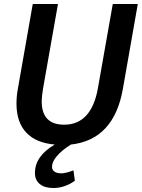

<svg xmlns="http://www.w3.org/2000/svg" viewBox="-20 -720 714 967"><path d="M674 -700 599 -273Q554 -16 337 8Q291 37 266.5 66Q242 95 242 120Q242 136 254.5 144.5Q267 153 289 153Q310 153 350 138L357 190Q335 207 306.5 217Q278 227 249 227Q205 227 180.5 207Q156 187 156 151Q156 108 181.5 72Q207 36 256 8Q161 0 112 -52.5Q63 -105 63 -198Q63 -235 70 -273L145 -700H272L197 -275Q190 -233 190 -210Q190 -92 303 -92Q440 -92 473 -275L548 -700Z"/></svg>

Font: Sarabun SemiBold
Style: Italic
Weight: 600
Italic angle: -10°
Designer: Suppakit Chalermlarp | Katatrad Co.,Ltd.
Foundry: Cadson Demak Co.,Ltd.
Version: Version 1.000; ttfautohint (v1.6)